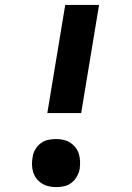

<svg xmlns="http://www.w3.org/2000/svg" viewBox="-20 -755 540 783"><path d="M173 -294 246 -735H384L311 -294ZM208 8Q193 8 178 4.5Q163 1 150.5 -7Q138 -15 129 -26.5Q120 -38 115.5 -52.5Q111 -67 110.5 -82.5Q110 -98 113 -114Q115 -130 123.5 -145Q132 -160 146 -170.5Q160 -181 176 -184.5Q192 -188 209 -188Q224 -188 239.5 -184.5Q255 -181 267 -173Q279 -165 288 -153.5Q297 -142 301.5 -127.5Q306 -113 306.5 -97.5Q307 -82 305 -66Q302 -50 293.5 -35Q285 -20 271.5 -9.5Q258 1 241.5 4.5Q225 8 208 8Z"/></svg>

Font: Iosevka Term Curly Heavy
Style: Italic
Weight: 900
Italic angle: -9°
Designer: Belleve Invis
Foundry: Belleve Invis
Version: Version 32.3.0